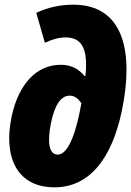

<svg xmlns="http://www.w3.org/2000/svg" viewBox="-20 -791 562 821"><path d="M213 10C362 10 458 -112 501 -317C553 -568 510 -771 293 -771C239 -771 186 -760 135 -736L172 -608C203 -623 233 -631 260 -631C316 -631 348 -600 348 -516C348 -505 348 -488 345 -466H341C320 -493 287 -514 240 -514C136 -514 60 -432 30 -294C-7 -120 52 10 213 10ZM227 -130C190 -130 181 -180 198 -265C214 -343 241 -382 278 -382C300 -382 315 -368 328 -350C310 -245 277 -130 227 -130Z"/></svg>

Font: Noto Sans Condensed Black
Style: Italic
Weight: 900
Width: 3
Italic angle: -12°
Designer: Monotype Design Team
Foundry: Monotype Imaging Inc.
Version: Version 2.013